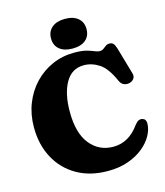

<svg xmlns="http://www.w3.org/2000/svg" viewBox="-135 -1032 994 1154"><g transform="rotate(-15 362.0 -455.0)"><path d="M695 -195Q694.5 -159 674 -121.2Q653.5 -83.5 614.5 -51.5Q575.5 -19.5 520 0.2Q464.5 20 394 20Q283 20 201.2 -27Q119.5 -74 74.8 -157Q30 -240 30 -349Q30 -428 56.8 -495.8Q83.5 -563.5 131.2 -613.8Q179 -664 242.5 -692Q306 -720 379.5 -720Q426.5 -720 454.8 -712.2Q483 -704.5 500.2 -696.8Q517.5 -689 531.5 -689Q545.5 -689 555.2 -696.2Q565 -703.5 574.8 -710.8Q584.5 -718 598 -718Q614.5 -718 622.8 -708.2Q631 -698.5 638 -676L686.5 -508Q692 -489 681.5 -475Q671 -461 652 -457Q634 -453.5 618.2 -460.5Q602.5 -467.5 593.5 -488Q556 -573 510.5 -602.5Q465 -632 415 -632Q340.5 -632 301.5 -563.8Q262.5 -495.5 262.5 -383.5Q262.5 -249.5 318 -181Q373.5 -112.5 462.5 -112.5Q559 -112.5 624.5 -204.5Q638.5 -222.5 650 -227.2Q661.5 -232 673.5 -228.5Q695 -222.5 695 -195ZM378 -746Q326.5 -746 297 -770.2Q267.5 -794.5 267.5 -838.5Q267.5 -881 297 -905.8Q326.5 -930.5 378 -930.5Q430.5 -930.5 459.5 -905.8Q488.5 -881 488.5 -838.5Q488.5 -795 459.5 -770.5Q430.5 -746 378 -746Z"/></g></svg>

Font: Fraunces 9pt S050 Black
Style: Regular
Weight: 900
Version: Version 1.000; ttfautohint (v1.8.3)